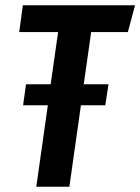

<svg xmlns="http://www.w3.org/2000/svg" viewBox="-20 -711 534 731"><path d="M466.8 -588.9H327.1L298.8 -390.1H393.1L380.9 -310.1H288.1L244.1 0H118.2L162.1 -310.1H67.9L79.1 -390.1H172.9L201.2 -588.9H53.2L66.9 -690.9H494.1Z"/></svg>

Font: Fira Sans Compressed Medium
Style: Italic
Weight: 500
Width: 3
Italic angle: -8°
Designer: Carrois Corporate & Edenspiekermann AG
Foundry: Carrois Corporate GbR & Edenspiekermann AG
Version: Version 4.203;PS 004.203;hotconv 1.0.88;makeotf.lib2.5.64775